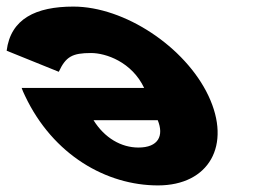

<svg xmlns="http://www.w3.org/2000/svg" viewBox="-127 -548 845 583"><path d="M-61.3 -281C-59.5 -275 -54.3 -264 -51 -257C34.1 -77 196.6 15 352.6 15C507.6 15 576.9 -107 506 -257C435.6 -406 250.9 -528 95.9 -528C-18.1 -528 -94.6 -491 -106.8 -394L51.5 -330C72.8 -376 92.5 -387 149.5 -387C194.5 -387 273.3 -360 310.7 -281ZM352 -183C371.2 -136 354.2 -100 293.2 -100C241.2 -100 190.5 -129 157 -183Z"/></svg>

Font: Hussar
Style: BdOpOblFive
Weight: 700
Foundry: Cannot Into Space Fonts
Version: Version 2.00